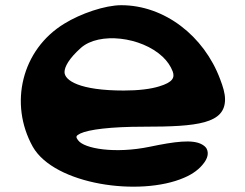

<svg xmlns="http://www.w3.org/2000/svg" viewBox="-20 -691 943 738"><path d="M688 -8C721 -22 747 -41 765 -66C776 -81 784 -101 774 -120C770 -127 763 -132 756 -136C720 -156 652 -147 556 -127C421 -99 304 -120 281 -151C270 -165 271 -169 289 -178C321 -193 404 -204 533 -204C740 -204 845 -216 845 -309C845 -333 837 -358 826 -387C764 -553 612 -671 446 -671C384 -671 290 -639 227 -600C63 -500 14 -292 106 -127C189 19 518 66 688 -8ZM605 -473C623 -456 636 -437 644 -416C652 -393 645 -375 592 -359C560 -349 513 -343 456 -343C285 -343 228 -382 228 -414C228 -434 245 -466 291 -507C361 -569 523 -550 605 -473Z"/></svg>

Font: Venom Sans
Style: Bd
Weight: 700
Version: Version 1.001